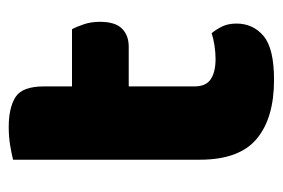

<svg xmlns="http://www.w3.org/2000/svg" viewBox="-124 -509 648 440"><g transform="rotate(-90 200.0 -289.0)"><path d="M222 -167Q222 -141 238.5 -130Q255 -119 285 -119Q300 -119 316 -121.5Q332 -124 344 -128Q353 -117 359.5 -103.5Q366 -90 366 -71Q366 -33 337.5 -9Q309 15 237 15Q149 15 101.5 -25Q54 -65 54 -155V-583Q65 -586 85.5 -589.5Q106 -593 129 -593Q173 -593 197.5 -577.5Q222 -562 222 -512V-448H353Q359 -437 364.5 -420.5Q370 -404 370 -384Q370 -349 354.5 -333.5Q339 -318 313 -318H222Z"/></g></svg>

Font: Baloo Tammudu
Style: Regular
Weight: 400
Designer: Omkar Shende and Ek Type
Foundry: Ek Type
Version: Version 1.443;PS 1.000;hotconv 16.6.51;makeotf.lib2.5.65220;